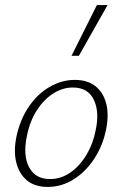

<svg xmlns="http://www.w3.org/2000/svg" viewBox="-20 -731 483 757"><path d="M168 6Q117 6 86 -20Q55 -46 44 -91Q33 -136 45 -193Q59 -259 93 -309.5Q127 -360 175 -388Q223 -416 275 -416Q325 -416 356.5 -391Q388 -366 399 -321.5Q410 -277 398 -219Q385 -156 351.5 -105Q318 -54 270.5 -24Q223 6 168 6ZM177 -25Q220 -25 257 -50.5Q294 -76 320.5 -120Q347 -164 357 -217Q373 -289 350 -337.5Q327 -386 267 -386Q227 -386 190 -362.5Q153 -339 125.5 -296.5Q98 -254 86 -195Q70 -117 95 -71Q120 -25 177 -25ZM262 -511 362 -711H404L291 -511Z"/></svg>

Font: Ysabeau Infant ExtraLight
Style: Italic
Weight: 250
Italic angle: -12°
Designer: Christian Thalmann (Catharsis Fonts)
Version: Version 2.001;gftools[0.9.30]; featfreeze: ss01,ss02,lnum